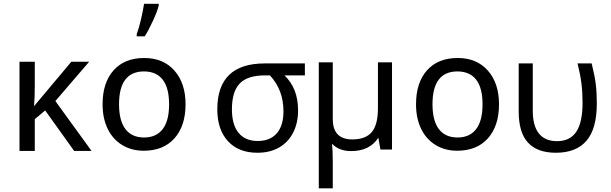

<svg xmlns="http://www.w3.org/2000/svg" viewBox="-20 -799 3241 1019"><path d="M358.4 -471.2H453.1L273.9 -262.7L465.8 2H373.5L219.7 -212.9L164.6 -166.5V2H83.5V-471.2H164.6V-347.7Q164.6 -276.9 160.6 -235.4Z M964.8 -245.6Q964.8 -130.9 906 -64.9Q847.2 1 742.7 1Q678.2 1 628.2 -29.5Q578.1 -60.1 551.3 -115.7Q524.4 -171.4 524.4 -245.6Q524.4 -360.4 582.8 -425.8Q641.1 -491.2 745.6 -491.2Q846.7 -491.2 905.8 -424.3Q964.8 -357.4 964.8 -245.6ZM611.8 -245.6Q611.8 -158.2 645.8 -113.8Q679.7 -69.3 744.6 -69.3Q809.1 -69.3 843.3 -113.5Q877.4 -157.7 877.4 -245.6Q877.4 -332.5 843.5 -376.2Q809.6 -419.9 743.7 -419.9Q678.7 -419.9 645.3 -376.7Q611.8 -333.5 611.8 -245.6ZM705.6 -618.2Q717.3 -648.4 728.3 -696.3Q739.3 -744.1 744.6 -778.8H822.3V-769Q814.5 -737.8 791.5 -688Q768.6 -638.2 748 -606H705.6Z M1562 -212.9Q1562 -146 1535.6 -94.7Q1509.3 -43.5 1460.7 -15.9Q1412.1 11.7 1346.2 11.7Q1246.1 11.7 1189.7 -49.8Q1133.3 -111.3 1133.3 -218.8Q1133.3 -462.4 1385.3 -462.4H1598.1V-398.9H1489.7Q1562 -330.6 1562 -212.9ZM1210.9 -218.8Q1210.9 -137.2 1246.1 -94Q1281.2 -50.8 1347.7 -50.8Q1413.6 -50.8 1449 -91.6Q1484.4 -132.3 1484.4 -208.5Q1484.4 -321.8 1412.6 -398.9H1386.2Q1293.5 -398.9 1252.2 -355.7Q1210.9 -312.5 1210.9 -218.8Z M1746.1 -167Q1746.1 -59.1 1850.1 -59.1Q1920.4 -59.1 1953.1 -97.9Q1985.8 -136.7 1985.8 -225.1V-468.3H2060.5V-5.4H1999L1988.3 -66.9H1987.3Q1940.9 2.9 1843.8 2.9Q1779.8 2.9 1742.7 -35.6H1742.2Q1746.1 -2.4 1746.1 64.9V200.7H1671.9V-468.3H1746.1Z M2628.4 -245.6Q2628.4 -130.9 2569.6 -64.9Q2510.7 1 2406.2 1Q2341.8 1 2291.7 -29.5Q2241.7 -60.1 2214.8 -115.7Q2188 -171.4 2188 -245.6Q2188 -360.4 2246.3 -425.8Q2304.7 -491.2 2409.2 -491.2Q2510.3 -491.2 2569.3 -424.3Q2628.4 -357.4 2628.4 -245.6ZM2275.4 -245.6Q2275.4 -158.2 2309.3 -113.8Q2343.3 -69.3 2408.2 -69.3Q2472.7 -69.3 2506.8 -113.5Q2541 -157.7 2541 -245.6Q2541 -332.5 2507.1 -376.2Q2473.1 -419.9 2407.2 -419.9Q2342.3 -419.9 2308.8 -376.7Q2275.4 -333.5 2275.4 -245.6Z M2930.2 11.7Q2832 11.7 2782.5 -41.7Q2732.9 -95.2 2732.9 -207.5V-462.4H2807.6V-210.9Q2807.6 -130.9 2840.3 -90.3Q2873 -49.8 2936 -49.8Q3004.9 -49.8 3038.3 -99.4Q3071.8 -148.9 3071.8 -253.9Q3071.8 -308.6 3065.9 -355.7Q3060.1 -402.8 3045.4 -462.4H3120.1Q3135.7 -400.4 3141.6 -355Q3147.5 -309.6 3147.5 -250.5Q3147.5 -116.2 3092.8 -52.2Q3038.1 11.7 2930.2 11.7Z"/></svg>

Font: XL-Viking
Style: Regular
Weight: 400
Foundry: Ascender Corporation
Version: Version 1.10 March 23, 2015